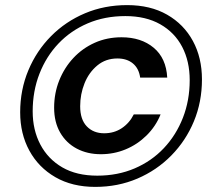

<svg xmlns="http://www.w3.org/2000/svg" viewBox="-20 -727 834 752"><path d="M353 5Q263 5 197 -33Q131 -71 95 -137Q59 -203 59 -287Q59 -375 91 -451.5Q123 -528 180 -585.5Q237 -643 313 -675Q389 -707 478 -707Q569 -707 634.5 -669.5Q700 -632 735.5 -566.5Q771 -501 771 -416Q771 -328 739.5 -252Q708 -176 651 -118Q594 -60 518 -27.5Q442 5 353 5ZM375 -123Q322 -123 280.5 -145Q239 -167 215.5 -208Q192 -249 192 -305Q192 -362 212 -412Q232 -462 267.5 -500Q303 -538 351 -559.5Q399 -581 456 -581Q533 -581 582 -540Q631 -499 635 -423H529Q524 -459 500.5 -478.5Q477 -498 440 -498Q394 -498 361 -470.5Q328 -443 311 -400.5Q294 -358 294 -311Q294 -259 320 -232Q346 -205 388 -205Q427 -205 457 -225Q487 -245 504 -279H609Q590 -232 554 -196.5Q518 -161 472 -142Q426 -123 375 -123ZM361 -39Q441 -39 507.5 -67.5Q574 -96 622 -147Q670 -198 696.5 -266Q723 -334 723 -413Q723 -487 693.5 -543.5Q664 -600 607.5 -632Q551 -664 471 -664Q390 -664 323.5 -635.5Q257 -607 209 -556.5Q161 -506 134.5 -438Q108 -370 108 -291Q108 -218 138 -161Q168 -104 224 -71.5Q280 -39 361 -39Z"/></svg>

Font: DM Sans 20pt SemiBold
Style: Italic
Weight: 600
Italic angle: -10°
Version: Version 4.004;gftools[0.9.30]